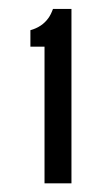

<svg xmlns="http://www.w3.org/2000/svg" viewBox="-20 -722 234 442"><path d="M82.5 -300H144.5V-701.5H102Q97 -688 91.5 -680.5Q77 -660 50 -652.5V-614.5H82.5Z"/></svg>

Font: League Gothic Condensed
Style: Regular
Weight: 400
Width: 3
Designer: The League of Moveable Type
Version: Version 1.600; ttfautohint (v1.8.3)